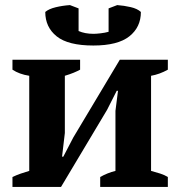

<svg xmlns="http://www.w3.org/2000/svg" viewBox="-20 -735 709 755"><path d="M29 0ZM29 -500H295V-461Q284 -455 269.5 -449Q255 -443 235 -437V-212L224 -119H229L268 -194L451 -500H640V-461Q608 -443 574 -437V-63Q593 -58 610 -52.5Q627 -47 640 -39V0H374V-39Q402 -55 434 -63V-299L444 -378H439L401 -303L220 0H29V-39Q46 -47 62 -52.5Q78 -58 95 -63V-437Q56 -443 29 -461ZM347 -556Q248 -556 203 -592Q158 -628 158 -688Q172 -700 199 -706.5Q226 -713 255 -715L289 -702V-613Q314 -602 348 -602Q358 -602 375.5 -604Q393 -606 407 -610V-702L441 -715Q468 -713 494 -707Q520 -701 534 -688Q534 -628 488.5 -592Q443 -556 347 -556Z"/></svg>

Font: PT Serif
Style: Bold
Weight: 700
Designer: A.Korolkova, O.Umpeleva, V.Yefimov
Foundry: ParaType Ltd
Version: Version 1.000W OFL; ttfautohint (v1.6)